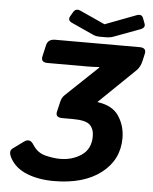

<svg xmlns="http://www.w3.org/2000/svg" viewBox="-59 -913 777 977"><g transform="rotate(5 329.5 -424.0)"><path d="M274.9 -793.5Q250 -804.7 263.7 -827.6L275.4 -847.7Q288.1 -869.6 312 -858.9L439.9 -800.8H440.9L598.1 -860.4Q625 -870.6 632.8 -849.1L643.1 -821.8Q650.9 -801.3 625 -791.5L491.2 -741.7Q474.1 -735.4 453.1 -735.4H423.8Q402.8 -735.4 388.7 -741.7ZM28.8 -79.1Q8.8 -114.7 29.3 -129.9L84 -169.9Q112.8 -190.9 132.8 -159.2Q158.2 -118.7 200 -108.6Q241.7 -98.6 274.4 -98.6Q336.9 -98.6 383.8 -130.6Q430.7 -162.6 430.7 -227.5Q430.7 -264.6 409.4 -285.4Q388.2 -306.2 321.3 -306.2H268.1Q231 -306.2 238.3 -336.9L250.5 -388.7Q255.4 -410.2 270 -423.8L432.6 -578.1V-581.5Q402.8 -579.1 373.5 -579.1H169.4Q132.8 -579.1 140.1 -610.8L153.3 -668.5Q160.6 -700.2 197.3 -700.2H628.4Q665 -700.2 657.7 -668.5L649.4 -631.8Q642.1 -600.1 624 -582.5L440.4 -404.8V-402.8Q517.1 -392.6 549.6 -342.8Q582 -293 582 -231Q582 -120.1 493.2 -51.8Q404.3 16.6 252.4 16.6Q174.3 16.6 115 -7.1Q55.7 -30.8 28.8 -79.1Z"/></g></svg>

Font: Istok
Style: Bold Italic
Weight: 700
Italic angle: -13°
Designer: Andrey V. Panov
Foundry: Andrey V. Panov
Version: Version 1.0.3